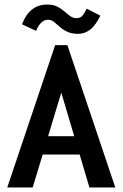

<svg xmlns="http://www.w3.org/2000/svg" viewBox="-20 -826 540 846"><path d="M374 0 331 -145H168L124 0H12L223 -627H277L488 0ZM250 -418 192 -226H307ZM362 -788 422 -757Q402 -715 378 -696Q354 -677 324 -677Q295 -677 275.5 -686.5Q256 -696 243 -708Q230 -720 218 -729.5Q206 -739 192 -739Q175 -739 162 -726.5Q149 -714 139 -690L77 -719Q110 -806 188 -806Q214 -806 232 -797Q250 -788 263.5 -776Q277 -764 289.5 -755Q302 -746 317 -746Q334 -746 343 -756.5Q352 -767 362 -788Z"/></svg>

Font: Ligconsolata
Style: Bold
Weight: 700
Monospace: yes
Designer: Raph Levien, Cyreal, Brenton Simpson
Foundry: Raph Levien, Cyreal, Google
Version: Version 3.001; ttfautohint (v1.8.2.53-6de2)